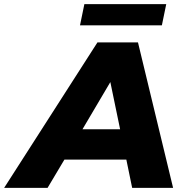

<svg xmlns="http://www.w3.org/2000/svg" viewBox="-88 -904 894 924"><path d="M520 -136H222L141 0H-68L381 -700H576L745 0H548ZM490 -282 443 -509 309 -282ZM318 -884H712L691 -782H297Z"/></svg>

Font: Idrija
Style: Italic
Weight: 800
Italic angle: -11.3°
Designer: Julieta Ulanovsky
Foundry: Julieta Ulanovsky
Version: Version 7.200